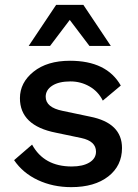

<svg xmlns="http://www.w3.org/2000/svg" viewBox="-20 -760 569 790"><path d="M436 -571H348L267 -678L186 -571H98L211 -740H323ZM273 10Q198 10 136 -19Q74 -48 38 -101L112 -165Q161 -75 275 -75Q321 -75 348 -91.5Q375 -108 375 -136Q375 -179 315 -192L210 -214Q62 -243 62 -356Q62 -420 118 -465Q174 -510 268 -510Q419 -510 477 -408L403 -346Q384 -384 348 -404.5Q312 -425 270 -425Q222 -425 195 -407.5Q168 -390 168 -362Q168 -318 237 -304L351 -280Q482 -254 482 -151Q482 -78 425.5 -34Q369 10 273 10Z"/></svg>

Font: Elaine Sans Medium
Style: Regular
Weight: 500
Designer: Wei Huang
Foundry: Wei Huang
Version: Version 2.001;December 24, 2019;FontCreator 12.0.0.2547 64-b